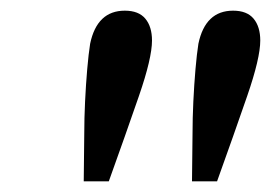

<svg xmlns="http://www.w3.org/2000/svg" viewBox="-20 -750 512 360"><path d="M214 -730Q240 -730 252.5 -715Q265 -700 265 -674Q265 -641 240.5 -570Q216 -499 184 -410H137L138 -500Q138 -528 139.5 -559.5Q141 -591 143.5 -620Q146 -649 149 -668Q162 -730 214 -730ZM417 -730Q443 -730 455.5 -715Q468 -700 468 -674Q468 -641 443.5 -570Q419 -499 387 -410H340L341 -500Q341 -528 342.5 -559.5Q344 -591 346.5 -620Q349 -649 352 -668Q365 -730 417 -730Z"/></svg>

Font: Source Serif 4 SmText Semibold
Style: Italic
Weight: 600
Italic angle: -12°
Designer: Frank Grießhammer
Foundry: Adobe
Version: Version 4.005;hotconv 1.1.0;makeotfexe 2.6.0